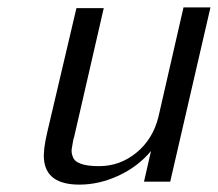

<svg xmlns="http://www.w3.org/2000/svg" viewBox="-20 -491 590 520"><path d="M108 -133 187 -469H261L181 -121Q178 -113 175 -92Q172 -79 177 -67Q185 -41 248 -41Q305 -41 349.5 -77.5Q394 -114 409 -174L477 -471H550L441 1H370L389 -82Q354 -40 301.5 -15.5Q249 9 195 9Q104 9 99 -61Q97 -86 108 -133Z"/></svg>

Font: Coval
Style: ExtraLight Italic
Weight: 200
Foundry: Context Ltd
Version: Version 001.000